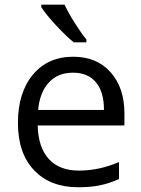

<svg xmlns="http://www.w3.org/2000/svg" viewBox="-20 -786 601 816"><path d="M312 9.8Q193.4 9.8 124.8 -62.5Q56.2 -134.8 56.2 -263.2Q56.2 -392.6 119.9 -468.8Q183.6 -544.9 291 -544.9Q391.6 -544.9 450.2 -478.8Q508.8 -412.6 508.8 -304.2V-252.9H140.1Q142.6 -158.7 187.7 -109.9Q232.9 -61 314.9 -61Q401.4 -61 485.8 -97.2V-24.9Q442.9 -6.3 404.5 1.7Q366.2 9.8 312 9.8ZM290 -477.1Q225.6 -477.1 187.3 -435.1Q148.9 -393.1 142.1 -318.8H421.9Q421.9 -395.5 387.7 -436.3Q353.5 -477.1 290 -477.1ZM347.2 -606H293.5Q261.7 -631.3 218.3 -678.2Q174.8 -725.1 155.3 -755.9V-766.1H254.4Q270 -732.4 297.9 -688.2Q325.7 -644 347.2 -618.2Z"/></svg>

Font: Open Sans ACDW
Style: acdw
Weight: 400
Foundry: Ascender Corporation
Version: Version 1.10